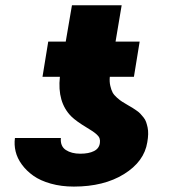

<svg xmlns="http://www.w3.org/2000/svg" viewBox="-20 -683 639 713"><path d="M350.9 -152Q352.3 -161.2 349.8 -168.9Q347.3 -176.5 339 -183.8Q330.6 -191.1 324 -195.5Q317.5 -199.9 303.3 -208.5Q263.1 -232.6 244.7 -250.7Q192.1 -303.6 202.4 -397.7H137.8L159.1 -528.4H224.1L247.2 -663.4H431.8L409.1 -528.4H498.6L477.3 -397.7H387.8Q386 -379.6 389.6 -364.3Q393.1 -349.1 398.1 -339.7Q403.1 -330.3 414.6 -320.1Q426.1 -310 433.6 -305.4Q441.1 -300.8 456 -291.9Q466.6 -285.9 472.1 -282.5Q477.6 -279.1 487 -272.5Q496.4 -266 501.2 -260.7Q506 -255.3 512.8 -247.2Q519.5 -239 522.5 -230.1Q525.6 -221.2 528.1 -209.9Q530.5 -198.5 530.2 -184.7Q529.8 -170.8 527 -154.8Q515.6 -83.1 440.7 -36.6Q365.8 9.9 254.3 9.9Q207.7 9.9 168.7 -1.1Q129.6 -12.1 103.9 -30.4Q78.1 -48.7 61.1 -72.1Q44 -95.5 38 -120.6Q32 -145.6 35.5 -170.5H206Q203.5 -139.9 224.4 -126.1Q245.4 -112.2 278.4 -112.2Q309.7 -112.2 329 -122Q348.4 -131.7 350.9 -152Z"/></svg>

Font: Karasuma Gothic
Style: Italic
Weight: 900
Italic angle: -9.39999°
Designer: Rasmus Andersson / Ryoko Nishizuka
Foundry: Genbu
Version: Version 1.00